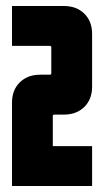

<svg xmlns="http://www.w3.org/2000/svg" viewBox="-20 -620 347 640"><path d="M20 -278Q20 -320 46 -345.5Q72 -371 114 -371H146Q151 -371 151 -376V-462Q151 -467 146 -467H20V-600H193Q235 -600 261 -574.5Q287 -549 287 -507V-331Q287 -289 261 -263.5Q235 -238 193 -238H161Q156 -238 156 -233V-133H287V0H20Z"/></svg>

Font: Karantina
Style: Bold
Weight: 700
Designer: Rony Koch
Foundry: Rony Koch
Version: Version 1.000; ttfautohint (v1.8.3)